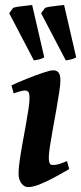

<svg xmlns="http://www.w3.org/2000/svg" viewBox="-20 -744 331 784"><path d="M262.7 -53.7Q231.9 -35.6 200.2 -18.6Q168.5 -1.5 140.9 9.3Q113.3 20 95.2 20Q79.1 20 67.4 4.6Q55.7 -10.7 55.7 -37.1Q55.7 -54.7 60.1 -86.2Q64.5 -117.7 71.3 -155.5Q78.1 -193.4 85 -230.7Q91.8 -268.1 96.2 -297.9Q100.6 -327.6 100.6 -341.8Q100.6 -364.3 95.2 -369.4Q89.8 -374.5 80.6 -374.5Q74.7 -374.5 60.5 -370.6Q46.4 -366.7 35.6 -362.8L26.9 -395.5Q54.2 -408.2 89.6 -422.4Q125 -436.5 155.3 -446.8Q185.5 -457 197.8 -457Q211.4 -457 219 -447.8Q226.6 -438.5 226.6 -416Q226.6 -398.9 221.7 -366.9Q216.8 -335 210 -296.1Q203.1 -257.3 196 -218.5Q189 -179.7 184.1 -147.9Q179.2 -116.2 179.2 -99.1Q179.2 -70.3 193.8 -70.3Q209 -70.3 221.2 -74Q233.4 -77.6 253.4 -86.4ZM118.2 -497.6 17.6 -689.9 33.2 -711.4Q38.6 -714.4 54.9 -716.8Q71.3 -719.2 88.1 -720.9Q105 -722.7 111.3 -723.6L160.6 -510.3Q152.8 -504.4 139.2 -501.2Q125.5 -498 118.2 -497.6ZM248.5 -497.6 147.9 -689.9 163.6 -711.4Q168.9 -714.4 184.6 -716.8Q200.2 -719.2 216.8 -720.9Q233.4 -722.7 241.7 -723.6L291 -510.3Q283.2 -504.4 269.5 -501.2Q255.9 -498 248.5 -497.6Z"/></svg>

Font: Gentium Plus
Style: Bold Italic
Weight: 700
Italic angle: -8°
Designer: Victor Gaultney, Annie Olsen, Iska Routamaa, Becca Hirsbrunner
Foundry: SIL International
Version: Version 6.101